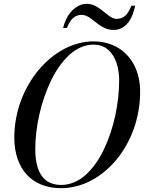

<svg xmlns="http://www.w3.org/2000/svg" viewBox="-20 -977 755 1007"><path d="M409 -899Q396.2 -899 385.6 -895.5Q375 -892 365.2 -884.1Q355.4 -876.1 346.9 -862.7Q338.4 -849.2 331 -830H311Q316.9 -854.9 326.9 -875.8Q336.9 -896.8 349.2 -911.5Q361.5 -926.2 375.9 -936.7Q390.4 -947.1 405.2 -952.1Q420.1 -957 435 -957Q449.2 -957 463.2 -952.6Q477.1 -948.2 488.6 -941.3Q500.1 -934.4 511.2 -925.9Q522.2 -917.5 532.4 -909.1Q542.6 -900.6 552.1 -893.7Q561.6 -886.8 571.7 -882.4Q581.8 -878 591 -878Q603.8 -878 614.4 -881.5Q625 -885 634.8 -892.9Q644.6 -900.9 653.1 -914.3Q661.6 -927.8 669 -947H689Q683.1 -919.1 674.1 -897.4Q665.1 -875.6 654.4 -861.2Q643.6 -846.8 630.5 -837.4Q617.4 -828 603.8 -824Q590.2 -820 575 -820Q559.4 -820 544.4 -824.4Q529.5 -828.8 517.6 -835.7Q505.6 -842.6 494.2 -851.1Q482.8 -859.5 472.2 -867.9Q461.8 -876.4 451.8 -883.3Q441.8 -890.2 430.7 -894.6Q419.6 -899 409 -899ZM300 10Q243.1 10 197.2 -8.6Q151.4 -27.1 120.1 -61.3Q88.8 -95.5 71.9 -144.9Q55 -194.2 55 -255Q55 -305.4 64.1 -355Q73.2 -404.6 89.9 -449.1Q106.5 -493.6 130.2 -534.7Q153.9 -575.8 182.6 -609.9Q211.2 -644.1 245.1 -672.2Q279 -700.2 315.2 -719.6Q351.5 -738.9 391.1 -749.4Q430.6 -760 470 -760Q505.5 -760 537.8 -751.6Q570 -743.2 597.1 -727.6Q624.1 -711.9 646.1 -688.6Q668 -665.2 683.2 -636.2Q698.5 -607.1 706.8 -571.2Q715 -535.2 715 -495Q715 -444.5 706.2 -394.9Q697.5 -345.4 681.6 -300.9Q665.6 -256.4 642.5 -215.3Q619.4 -174.2 591.2 -140.1Q563 -105.9 529.2 -77.9Q495.5 -49.9 458.9 -30.5Q422.4 -11.1 381.8 -0.6Q341.2 10 300 10ZM470 -743Q436.4 -743 404.1 -728.9Q371.9 -714.9 344.6 -690Q317.4 -665.1 292.7 -630.8Q268 -596.5 248.4 -556Q228.9 -515.5 213.1 -470.3Q197.2 -425.1 186.8 -378.5Q176.2 -331.9 170.6 -285.1Q165 -238.4 165 -195Q165 -172.4 167 -152.4Q169 -132.4 173.6 -113.2Q178.2 -94 185.4 -78.2Q192.5 -62.4 203.2 -48.9Q214 -35.5 227.8 -26.4Q241.5 -17.2 259.8 -12.1Q278.1 -7 300 -7Q335.5 -7 368.8 -21Q402 -35 429.6 -60Q457.1 -85 481.7 -119.2Q506.2 -153.5 525.3 -194.1Q544.4 -234.6 559.6 -279.7Q574.8 -324.8 584.7 -371.5Q594.6 -418.2 599.8 -464.8Q605 -511.4 605 -555Q605 -573.2 603 -591.2Q601 -609.2 596.4 -628.1Q591.8 -646.9 584.7 -663.4Q577.6 -680 566.8 -694.8Q555.9 -709.5 542.3 -720.1Q528.8 -730.8 510.2 -736.9Q491.6 -743 470 -743Z"/></svg>

Font: Bodoni* 11
Style: Italic
Weight: 400
Italic angle: -13°
Version: Version 1.002